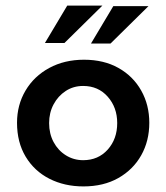

<svg xmlns="http://www.w3.org/2000/svg" viewBox="-20 -657 596 688"><path d="M41 -217Q41 -281 71.5 -332.5Q102 -384 156.5 -413.5Q211 -443 281 -443Q352 -443 404.5 -413.5Q457 -384 486 -332.5Q515 -281 515 -217Q515 -152 486 -100.5Q457 -49 404 -19Q351 11 279 11Q211 11 157 -16.5Q103 -44 72 -95.5Q41 -147 41 -217ZM156 -216Q156 -178 172 -148Q188 -118 216 -100.5Q244 -83 278 -83Q332 -83 366 -121Q400 -159 400 -216Q400 -272 366 -310.5Q332 -349 278 -349Q243 -349 215.5 -331Q188 -313 172 -283Q156 -253 156 -216ZM347 -637 211 -503H141L221 -637ZM512 -635 376 -501H306L386 -635Z"/></svg>

Font: Reem Kufi Fun Medium
Style: Regular
Weight: 500
Designer: Khaled Hosny
Version: Version 1.005